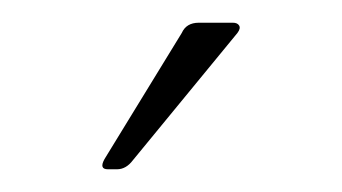

<svg xmlns="http://www.w3.org/2000/svg" viewBox="-20 -723 301 169"><path d="M155 -703H185Q189 -703 190.5 -700.5Q192 -698 189 -694L97 -582Q91 -574 83 -574H75Q67 -574 72 -583L140 -694Q144 -703 155 -703Z"/></svg>

Font: Rajdhani Light
Style: Regular
Weight: 300
Designer: Satya Rajpurohit, Jyotish Sonowal
Foundry: Indian Type Foundry
Version: Version 1.201;PS 1.0;hotconv 1.0.78;makeotf.lib2.5.61930; tt